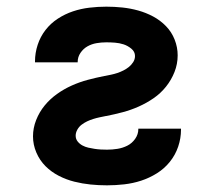

<svg xmlns="http://www.w3.org/2000/svg" viewBox="-20 -548 640 576"><path d="M301 8Q276 8 251.5 5.5Q227 3 203 -3Q179 -9 156.5 -20.5Q134 -32 116.5 -49.5Q99 -67 89 -90.5Q79 -114 79 -139Q79 -164 88.5 -188Q98 -212 114 -231.5Q130 -251 151 -266Q172 -281 195.5 -291.5Q219 -302 243.5 -308.5Q268 -315 293 -320H294Q304 -322 313.5 -324Q323 -326 332 -329Q341 -332 350 -336.5Q359 -341 366.5 -347Q374 -353 379.5 -361.5Q385 -370 385 -380Q385 -380 385 -380Q385 -380 385 -380Q385 -393 374 -402Q363 -411 350.5 -415Q338 -419 325 -420Q312 -421 299 -421Q284 -421 269.5 -418.5Q255 -416 242.5 -409Q230 -402 221.5 -389.5Q213 -377 213 -362Q213 -362 213 -361.5Q213 -361 213 -361H85Q85 -362 85 -362.5Q85 -363 85 -364Q85 -389 93 -413.5Q101 -438 116.5 -458Q132 -478 153.5 -492Q175 -506 199 -514Q223 -522 248.5 -525Q274 -528 299 -528Q323 -528 347 -525.5Q371 -523 394.5 -516.5Q418 -510 439.5 -498.5Q461 -487 478 -469.5Q495 -452 504 -429Q513 -406 513 -382Q513 -356 503.5 -332Q494 -308 478 -288Q462 -268 441 -253.5Q420 -239 396.5 -228.5Q373 -218 348.5 -211.5Q324 -205 299 -200H298Q288 -198 278.5 -196Q269 -194 259.5 -191Q250 -188 241.5 -184Q233 -180 225 -174Q217 -168 212 -159Q207 -150 207 -141Q207 -131 213 -123.5Q219 -116 227.5 -111.5Q236 -107 245 -105Q254 -103 263.5 -101.5Q273 -100 282.5 -99.5Q292 -99 301 -99Q317 -99 332.5 -101.5Q348 -104 362 -111Q376 -118 385.5 -131.5Q395 -145 395 -161Q395 -161 395 -161Q395 -161 395 -162H523Q523 -161 523 -160Q523 -159 523 -159Q523 -133 514.5 -108Q506 -83 489.5 -62.5Q473 -42 450.5 -28Q428 -14 403.5 -6Q379 2 353 5Q327 8 301 8Z"/></svg>

Font: Iosevka SS04 XBd Ex
Style: Regular
Weight: 800
Width: 7
Monospace: yes
Designer: Belleve Invis
Foundry: Belleve Invis
Version: Version 19.0.0; ttfautohint (v1.8.4)